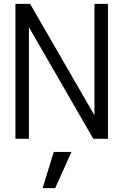

<svg xmlns="http://www.w3.org/2000/svg" viewBox="-20 -720 640 996"><path d="M60 0V-700H136L470 -122V-700H540V0H464L130 -579V0ZM201 256 259 68H351L266 256Z"/></svg>

Font: DM Mono Light
Style: Regular
Weight: 300
Designer: Colophon Foundry
Foundry: Colophon Foundry
Version: Version 1.000; ttfautohint (v1.8.2.53-6de2)